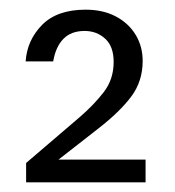

<svg xmlns="http://www.w3.org/2000/svg" viewBox="-20 -729 361 397"><path d="M34 -352V-392L145 -487Q174 -512 194.5 -538.5Q215 -565 215 -601Q215 -633 197.5 -649Q180 -665 155 -665Q127 -665 111 -648.5Q95 -632 90 -602H33Q36 -646 67 -677.5Q98 -709 157 -709Q193 -709 219.5 -695Q246 -681 260.5 -657Q275 -633 275 -603Q275 -561 251.5 -529.5Q228 -498 183 -463L101 -399H281V-352Z"/></svg>

Font: DM Sans 36pt Light
Style: Regular
Weight: 300
Designer: Colophon Foundry, Jonny Pinhorn
Foundry: Colophon Foundry
Version: Version 4.004;gftools[0.9.30]